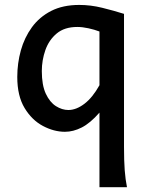

<svg xmlns="http://www.w3.org/2000/svg" viewBox="-20 -528 601 787"><path d="M387.7 239.3V-66.4Q349.6 -22.9 314.9 -5.4Q280.3 12.2 246.1 12.2Q201.2 12.2 156 -11.7Q110.8 -35.6 80.8 -85.2Q50.8 -134.8 50.8 -212.4Q50.8 -268.6 65.4 -321.3Q80.1 -374 110.8 -416.3Q141.6 -458.5 189.7 -483.2Q237.8 -507.8 304.7 -507.8Q351.6 -507.8 398.9 -496.1Q446.3 -484.4 488.3 -471.2Q488.3 -454.1 488.3 -411.4Q488.3 -368.7 488.3 -311.8Q488.3 -254.9 488.3 -193.6Q488.3 -132.3 488.3 -76.7Q488.3 -21 488.3 19.3Q488.3 59.6 488.3 73.2Q488.3 131.8 491.2 169.9Q494.1 208 500.5 239.3ZM387.7 -178.7V-398.9Q367.2 -406.7 342.5 -412.1Q317.9 -417.5 296.9 -417.5Q244.6 -417.5 212.6 -390.9Q180.7 -364.3 166 -322.8Q151.4 -281.2 151.4 -236.8Q151.4 -179.2 167.7 -144Q184.1 -108.9 209.2 -93Q234.4 -77.1 260.3 -77.1Q292.5 -77.1 325.9 -102.5Q359.4 -127.9 387.7 -178.7Z"/></svg>

Font: Kanchenjunga Medium
Style: Regular
Weight: 500
Version: Version 2.001